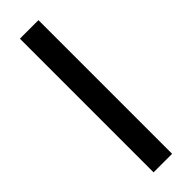

<svg xmlns="http://www.w3.org/2000/svg" viewBox="14 -168 388 388"><g transform="rotate(45 208.0 26.5)"><path d="M17 53V0H399V53Z"/></g></svg>

Font: Nunito Sans 10pt Condensed
Style: Regular
Weight: 400
Width: 3
Designer: Vernon Adams
Foundry: Vernon Adams
Version: Version 3.101;gftools[0.9.27]